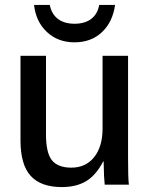

<svg xmlns="http://www.w3.org/2000/svg" viewBox="-20 -757 614 787"><path d="M402.8 -95.2Q373.5 -38.6 333 -14.4Q292.5 9.8 233.4 9.8Q147.5 9.8 105.7 -36.1Q64 -82 64 -181.6V-528.3H168.5V-206.1Q168.5 -130.4 192.9 -100.1Q217.3 -69.8 272.5 -69.8Q331.5 -69.8 366 -113Q400.4 -156.2 400.4 -230V-528.3H504.9V-114.7Q504.9 -72.8 505.6 -43.9Q506.3 -15.1 508.3 0H409.2Q407.7 -13.2 406.5 -35.6Q405.3 -58.1 404.8 -95.2ZM285.2 -583.5Q217.3 -583.5 172.1 -626Q127 -668.5 119.6 -736.8H184.1Q191.4 -699.2 217.5 -679.4Q243.7 -659.7 285.6 -659.7Q327.6 -659.7 353.8 -679.4Q379.9 -699.2 386.7 -736.8H451.7Q441.9 -666.5 397.7 -625Q353.5 -583.5 285.2 -583.5Z"/></svg>

Font: Arimo Medium
Style: Regular
Weight: 500
Designer: Steve Matteson
Foundry: Monotype Imaging Inc.
Version: Version 1.33